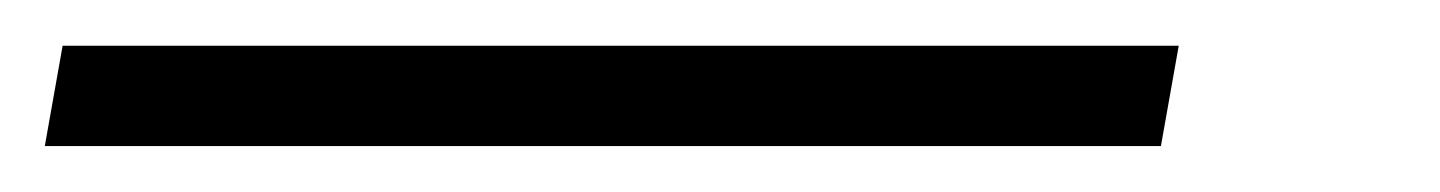

<svg xmlns="http://www.w3.org/2000/svg" viewBox="-24 -20 630 84"><path d="M-4.4 43.9 3.4 0H491.7L483.9 43.9Z"/></svg>

Font: CaskaydiaCove NFP ExtraLight
Style: Italic
Weight: 200
Italic angle: -10°
Designer: Aaron Bell
Foundry: Saja Typeworks
Version: Version 2111.001; VTT 6.35;Nerd Fonts 3.1.1